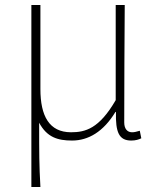

<svg xmlns="http://www.w3.org/2000/svg" viewBox="-20 -547 632 765"><path d="M105 198H141C136 108 136 66 136 -58C167 0 210 13 267 13C332 13 392 -22 440 -101H442C440 -20 454 13 503 13C520 13 533 9 543 4L537 -26C523 -22 516 -20 506 -20C488 -20 475 -33 475 -59C475 -217 476 -368 477 -527H441V-148C375 -34 320 -20 263 -20C176 -20 141 -85 141 -192V-527H105Z"/></svg>

Font: Noto Sans CJK JP Thin
Style: Regular
Weight: 250
Designer: Ryoko NISHIZUKA (kana & ideographs); Paul D. Hunt (Latin, Greek & Cyrillic); Wenlong ZHANG (bopomofo); Sandoll Communica
Foundry: Adobe Systems Incorporated
Version: Version 1.004;PS 1.004;hotconv 1.0.82;makeotf.lib2.5.63406